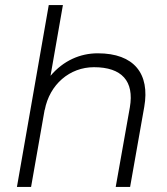

<svg xmlns="http://www.w3.org/2000/svg" viewBox="-20 -740 663 760"><path d="M47 0H103L157 -307V-304C176 -406 256 -474 352 -474C462 -474 512 -419 494 -315L438 0H495L551 -317C574 -448 511 -529 367 -529C297 -529 231 -500 180 -440L229 -720H173Z"/></svg>

Font: Fixel Display 20240404 Light
Style: Italic
Weight: 300
Italic angle: -10°
Designer: AlfaBravo + MacPaw
Foundry: Kyrylo Tkachov, Marchela Mozhyna, Serhii Makarenko, Maria Weinstein, Zakhar Kryvoshyya
Version: Version 1.211;Glyphs 3.2 (3225)